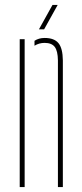

<svg xmlns="http://www.w3.org/2000/svg" viewBox="-20 -759 333 779"><path d="M215 0V-514Q214.5 -552.5 202 -568.8Q189.5 -585 161 -585Q138.5 -585 120 -573.5V-593.5Q137.5 -605 161 -605Q200 -605 217.2 -584Q234.5 -563 235 -514V0ZM60 0V-600H80V0ZM138 -640 193 -739H214L159 -640Z"/></svg>

Font: Big Shoulders Stencil Display Thin
Style: Regular
Weight: 100
Designer: Patric King
Foundry: XO Type Co
Version: Version 1.000